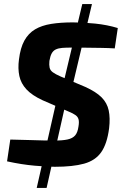

<svg xmlns="http://www.w3.org/2000/svg" viewBox="-20 -814 614 952"><path d="M341 -703Q394 -703 452.5 -697Q511 -691 564 -675L549 -574Q518 -576 482 -576.5Q446 -577 408 -577.5Q370 -578 332 -578Q307 -578 288.5 -576.5Q270 -575 257 -569Q244 -563 236.5 -549.5Q229 -536 225 -512Q223 -492 226 -478.5Q229 -465 242 -455.5Q255 -446 280 -435L403 -383Q456 -359 483.5 -331.5Q511 -304 519 -266.5Q527 -229 521 -178Q511 -101 482 -59.5Q453 -18 397 -2.5Q341 13 252 13Q215 13 151.5 7.5Q88 2 15 -14L31 -122Q88 -121 130 -119.5Q172 -118 201 -117.5Q230 -117 247 -117Q290 -117 315 -122.5Q340 -128 352.5 -142.5Q365 -157 369 -186Q373 -209 369.5 -222Q366 -235 354 -243.5Q342 -252 320 -261L191 -317Q139 -341 111.5 -370.5Q84 -400 76 -437Q68 -474 74 -519Q81 -577 101 -613Q121 -649 154 -668.5Q187 -688 234 -695.5Q281 -703 341 -703ZM270 -358 318 -357 211 118H162ZM436 -794 332 -357 284 -358 388 -794Z"/></svg>

Font: Exo 2
Style: Bold Italic
Weight: 700
Italic angle: -8°
Designer: Natanael Gama
Foundry: Natanael Gama
Version: Version 2.010